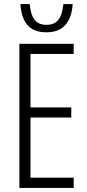

<svg xmlns="http://www.w3.org/2000/svg" viewBox="-20 -931 432 951"><path d="M340 -911H294C287 -841 263 -808 210 -808C160 -808 134 -837 127 -911H81C88 -814 130 -771 210 -771C292 -771 334 -820 340 -911ZM345 0V-51H131V-349H333V-399H131V-664H345V-714H76V0Z"/></svg>

Font: Noto Sans UI Condensed Light
Style: Regular
Weight: 300
Width: 3
Designer: Monotype Design Team
Foundry: Monotype Imaging Inc.
Version: Version 1.901